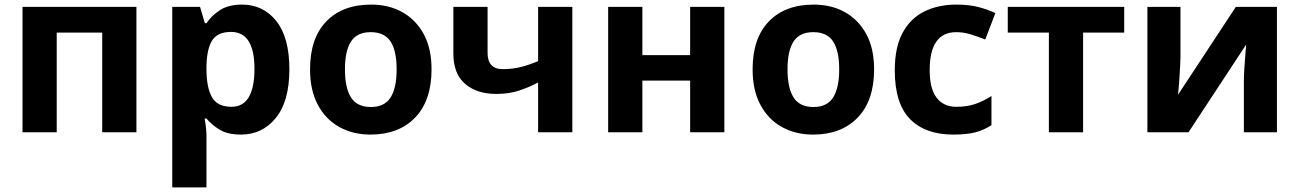

<svg xmlns="http://www.w3.org/2000/svg" viewBox="-20 -576 5658 836"><path d="M574 -546V0H425V-434H227V0H78V-546Z M1034 -556Q1126 -556 1183 -484.5Q1240 -413 1240 -274Q1240 -135 1181 -62.5Q1122 10 1030 10Q971 10 936 -11.5Q901 -33 879 -60H871Q879 -18 879 20V240H730V-546H851L872 -475H879Q901 -508 938 -532Q975 -556 1034 -556ZM986 -437Q928 -437 904.5 -401Q881 -365 879 -291V-275Q879 -196 902.5 -153.5Q926 -111 988 -111Q1039 -111 1063.5 -153.5Q1088 -196 1088 -276Q1088 -437 986 -437Z M1859 -274Q1859 -138 1787.5 -64Q1716 10 1593 10Q1517 10 1457.5 -23Q1398 -56 1364 -119.5Q1330 -183 1330 -274Q1330 -410 1401 -483Q1472 -556 1596 -556Q1673 -556 1732 -523Q1791 -490 1825 -427.5Q1859 -365 1859 -274ZM1482 -274Q1482 -193 1508.5 -151.5Q1535 -110 1595 -110Q1654 -110 1680.5 -151.5Q1707 -193 1707 -274Q1707 -355 1680.5 -395.5Q1654 -436 1594 -436Q1535 -436 1508.5 -395.5Q1482 -355 1482 -274Z M2103 -346Q2103 -275 2169 -275Q2212 -275 2249 -284.5Q2286 -294 2323 -310V-546H2472V0H2323V-217Q2288 -198 2243 -182.5Q2198 -167 2141 -167Q2056 -167 2005 -211Q1954 -255 1954 -343V-546H2103Z M2777 -546V-336H2985V-546H3134V0H2985V-225H2777V0H2628V-546Z M3786 -274Q3786 -138 3714.5 -64Q3643 10 3520 10Q3444 10 3384.5 -23Q3325 -56 3291 -119.5Q3257 -183 3257 -274Q3257 -410 3328 -483Q3399 -556 3523 -556Q3600 -556 3659 -523Q3718 -490 3752 -427.5Q3786 -365 3786 -274ZM3409 -274Q3409 -193 3435.5 -151.5Q3462 -110 3522 -110Q3581 -110 3607.5 -151.5Q3634 -193 3634 -274Q3634 -355 3607.5 -395.5Q3581 -436 3521 -436Q3462 -436 3435.5 -395.5Q3409 -355 3409 -274Z M4131 10Q4009 10 3942.5 -57.5Q3876 -125 3876 -270Q3876 -370 3910 -433Q3944 -496 4004.5 -526Q4065 -556 4144 -556Q4200 -556 4241.5 -545Q4283 -534 4314 -519L4270 -404Q4235 -418 4204.5 -427Q4174 -436 4144 -436Q4028 -436 4028 -271Q4028 -189 4058.5 -150Q4089 -111 4144 -111Q4191 -111 4227 -123.5Q4263 -136 4297 -158V-31Q4263 -9 4225.5 0.5Q4188 10 4131 10Z M4875 -434H4696V0H4547V-434H4368V-546H4875Z M5120 -330Q5120 -313 5118.5 -288Q5117 -263 5115.5 -237Q5114 -211 5112 -191Q5110 -171 5109 -163L5361 -546H5540V0H5396V-218Q5396 -245 5398 -277.5Q5400 -310 5402.5 -338.5Q5405 -367 5406 -382L5155 0H4976V-546H5120Z"/></svg>

Font: RS Noto Sans
Style: Bold
Weight: 700
Designer: Monotype Design Team
Foundry: Monotype Imaging Inc.
Version: Version 3.10